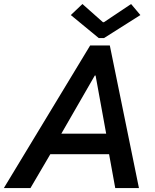

<svg xmlns="http://www.w3.org/2000/svg" viewBox="-63 -949 782 969"><path d="M-43.5 0 392.1 -719.7H491.2L638.2 0H518.6L481.9 -201.7L478 -246.1L419.4 -567.9H415.5L230.5 -246.6L208.5 -200.7L90.8 0ZM139.2 -170.9 160.2 -274.4H545.9L524.9 -170.9ZM435.5 -756.8 294.4 -873 353 -928.7 456.5 -836.9H461.4L598.6 -928.7L645.5 -873L461.9 -756.8Z"/></svg>

Font: Reddit Sans SemiBold
Style: Italic
Weight: 600
Italic angle: -11.25°
Designer: Stephen Hutchings
Version: Version 1.013